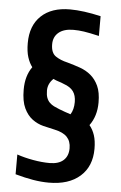

<svg xmlns="http://www.w3.org/2000/svg" viewBox="-54 -794 530 842"><g transform="rotate(5 211.0 -372.5)"><path d="M193 10Q160 10 124 4Q88 -2 45 -14V-101Q77 -90 116 -83Q155 -76 189 -76Q229 -76 250 -95Q271 -114 271 -148Q271 -179 253.5 -197.5Q236 -216 198 -224Q174 -229 148 -235.5Q122 -242 99.5 -258.5Q77 -275 62.5 -305.5Q48 -336 48 -387Q48 -448 77 -488Q64 -505 56 -530Q48 -555 48 -592Q48 -669 93.5 -712Q139 -755 220 -755Q278 -755 356 -737V-650Q313 -660 289 -663.5Q265 -667 243 -667Q201 -667 178 -648Q155 -629 155 -596Q155 -558 176.5 -543.5Q198 -529 229 -522Q258 -514 285 -504.5Q312 -495 333 -477.5Q354 -460 367 -432Q380 -404 380 -359Q380 -299 349 -257Q364 -239 372 -214.5Q380 -190 380 -155Q380 -78 330.5 -34Q281 10 193 10ZM262 -297Q276 -319 276 -352Q276 -381 263 -399Q250 -417 221 -427Q210 -432 198 -435.5Q186 -439 174 -445Q150 -422 150 -392Q150 -373 154.5 -360.5Q159 -348 167.5 -339.5Q176 -331 187 -325.5Q198 -320 211 -315Q224 -310 236.5 -305.5Q249 -301 262 -297Z"/></g></svg>

Font: Encode Sans Compressed
Style: SemiBold
Weight: 600
Designer: Pablo Impallari, Andres Torresi
Foundry: Pablo Impallari, Andres Torresi
Version: Version 1.000; ttfautohint (v1.00) -l 8 -r 50 -G 200 -x 14 -